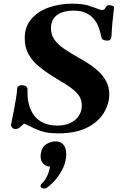

<svg xmlns="http://www.w3.org/2000/svg" viewBox="-20 -728 693 1069"><path d="M41.5 -35.2Q48.8 -70.3 56.2 -107.9Q63.5 -145.5 68.8 -178Q74.2 -210.4 75.2 -230Q75.2 -244.6 84.5 -249.3Q93.8 -253.9 102.1 -253.9Q114.3 -253.9 123.5 -248Q132.8 -242.2 132.8 -233.4Q133.3 -225.1 133.5 -197Q133.8 -168.9 144.5 -135.3Q163.1 -79.1 203.6 -54Q244.1 -28.8 297.4 -28.8Q341.8 -28.8 372.6 -43.7Q403.3 -58.6 419.4 -84Q435.5 -109.4 435.5 -140.1Q435.5 -179.2 410.9 -206.8Q386.2 -234.4 347.4 -257.8Q308.6 -281.2 266.1 -307.6Q228.5 -331.5 194.3 -359.9Q160.2 -388.2 138.9 -426Q117.7 -463.9 117.7 -515.1Q117.7 -578.1 153.6 -621.1Q189.5 -664.1 249.8 -685.8Q310.1 -707.5 382.3 -707.5Q437.5 -707.5 469.7 -697.5Q502 -687.5 530.8 -676.3Q537.6 -673.8 541.7 -673.1Q545.9 -672.4 547.9 -672.4Q559.1 -672.4 563.2 -679.2Q567.4 -686 572.3 -692.6Q577.1 -699.2 588.9 -699.2Q595.7 -699.2 605.7 -696Q615.7 -692.9 614.7 -685.5Q611.3 -648.4 609.1 -629.9Q606.9 -611.3 605.7 -599.9Q604.5 -588.4 603.5 -574Q602.5 -559.6 601.1 -530.8Q600.6 -515.6 595.2 -508.8Q589.8 -502 576.7 -502Q567.4 -502 557.9 -505.4Q548.3 -508.8 545.4 -517.1Q543.5 -523.4 539.8 -540.8Q536.1 -558.1 527.8 -579.8Q519.5 -601.6 503.2 -621.8Q486.8 -642.1 459 -655.5Q431.2 -668.9 388.7 -668.9Q352.1 -668.9 323.7 -658.4Q295.4 -647.9 279.5 -626Q263.7 -604 263.7 -570.3Q263.7 -533.2 284.7 -505.1Q305.7 -477.1 339.1 -454.8Q372.6 -432.6 409.2 -411.6Q436 -397 467 -377.7Q498 -358.4 525.6 -333.5Q553.2 -308.6 570.8 -276.1Q588.4 -243.7 588.4 -202.6Q588.4 -150.9 558.8 -100.8Q529.3 -50.8 466.1 -18.1Q402.8 14.6 302.2 14.6Q263.7 14.6 235.4 8.8Q207 2.9 180.2 -9Q153.3 -21 118.7 -38.1Q114.3 -40.5 110.8 -37.6Q107.4 -34.7 102.5 -29.8Q89.8 -17.1 82.3 -13.4Q74.7 -9.8 68.4 -9.8Q53.2 -9.8 46.6 -18.8Q40 -27.8 41.5 -35.2ZM290 59.1Q315.9 59.1 332.3 76.7Q348.6 94.2 348.6 130.4Q348.6 143.6 346.7 155.8Q341.3 190.4 323.7 222.2Q306.2 253.9 283.2 279.1Q260.3 304.2 238.3 318.8Q233.9 321.8 226.6 321.8Q218.8 321.8 212.2 318.1Q205.6 314.5 205.6 308.1Q205.6 300.3 215.8 290.5Q228.5 279.3 241 254.9Q253.4 230.5 258.3 199.7Q238.8 199.7 222.4 184.6Q206.1 169.4 206.1 142.6Q206.1 139.6 206.3 136.7Q206.5 133.8 207 130.4Q211.4 92.3 236.6 75.7Q261.7 59.1 290 59.1Z"/></svg>

Font: Gelasio
Style: Bold Italic
Weight: 700
Italic angle: -8.5°
Designer: Eben Sorkin
Foundry: Eben Sorkin
Version: Version 1.008